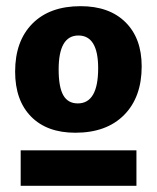

<svg xmlns="http://www.w3.org/2000/svg" viewBox="-20 -741 508 622"><path d="M224 -311Q132 -311 80.5 -363.5Q29 -416 29 -509Q29 -608 85 -664.5Q141 -721 241 -721Q334 -721 386.5 -669Q439 -617 439 -526Q439 -426 382 -368.5Q325 -311 224 -311ZM232 -406Q298 -406 298 -520Q298 -626 234 -626Q170 -626 170 -516Q170 -459 185 -432.5Q200 -406 232 -406ZM47 -139V-254H422V-139Z"/></svg>

Font: Bitter ExtraBold
Style: Regular
Weight: 800
Designer: Sol Matas, and Bitter project Authors
Foundry: Sol Matas
Version: Version 2.001